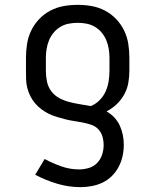

<svg xmlns="http://www.w3.org/2000/svg" viewBox="-20 -548 640 791"><path d="M312 223Q263 223 216 209Q169 195 125 172L164 107Q197 125 233 137.5Q269 150 306 150Q326 150 346 144Q366 138 380 123.5Q394 109 400.5 89.5Q407 70 407 50Q407 32 402 14.5Q397 -3 384.5 -16Q372 -29 354.5 -34.5Q337 -40 319.5 -43.5Q302 -47 284.5 -49.5Q267 -52 249.5 -56.5Q232 -61 215 -66Q198 -71 181.5 -79Q165 -87 150.5 -98Q136 -109 124.5 -122.5Q113 -136 105 -152Q97 -168 92.5 -185.5Q88 -203 87.5 -221Q87 -239 87 -257V-310Q87 -339 91.5 -367.5Q96 -396 108.5 -422Q121 -448 141.5 -469.5Q162 -491 188 -504.5Q214 -518 242.5 -523Q271 -528 300 -528Q329 -528 357.5 -523Q386 -518 412 -504.5Q438 -491 458.5 -469.5Q479 -448 491.5 -422Q504 -396 508.5 -367.5Q513 -339 513 -310V-257Q513 -231 508.5 -206Q504 -181 491.5 -158.5Q479 -136 460.5 -118.5Q442 -101 419 -89Q437 -79 451 -64Q465 -49 473.5 -30.5Q482 -12 486 8Q490 28 490 48Q490 72 485 95Q480 118 469 139Q458 160 441 177Q424 194 403 204Q382 214 358.5 218.5Q335 223 312 223ZM354 -111Q374 -119 390 -135Q406 -151 415 -171Q424 -191 427.5 -213Q431 -235 431 -257V-310Q431 -328 428 -346.5Q425 -365 418 -382Q411 -399 399 -413.5Q387 -428 371 -437.5Q355 -447 336.5 -450.5Q318 -454 300 -454Q282 -454 263.5 -450.5Q245 -447 229 -437.5Q213 -428 201 -413.5Q189 -399 182 -382Q175 -365 172 -346.5Q169 -328 169 -310V-257Q169 -234 173.5 -212Q178 -190 191.5 -172Q205 -154 225 -143.5Q245 -133 266.5 -127.5Q288 -122 310 -118.5Q332 -115 354 -111Z"/></svg>

Font: Iosevka Plex Etoile
Style: Regular
Weight: 400
Designer: Belleve Invis
Foundry: Belleve Invis
Version: Version 25.1.1; ttfautohint (v1.8.4)